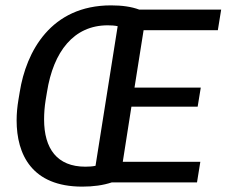

<svg xmlns="http://www.w3.org/2000/svg" viewBox="-20 -686 857 722"><path d="M49.2 -310C45 -285 42.5 -259.2 42.5 -233.3C42.5 -105 100 15.8 289.2 15.8C330.8 15.8 367.5 10.8 400 0H720.8L733.3 -77.5H441.7L474.2 -285H723.3L735 -356.7H485.8L520 -572.5H799.2L811.7 -650H503.3C474.2 -660.8 439.2 -665.8 397.5 -665.8C170.8 -665.8 78.3 -491.7 54.2 -340ZM422.5 -587.5 339.2 -62.5C327.5 -60 314.2 -59.2 300.8 -59.2C195 -59.2 145.8 -126.7 145.8 -236.7C145.8 -259.2 147.5 -284.2 151.7 -310L156.7 -340C180.8 -492.5 257.5 -590.8 385 -590.8C398.3 -590.8 410.8 -590 422.5 -587.5Z"/></svg>

Font: Boon Medium
Style: Italic
Weight: 500
Italic angle: -9°
Designer: Sungsit Sawaiwan
Foundry: FontUni
Version: Version 3.0